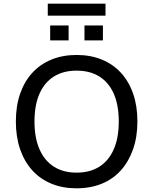

<svg xmlns="http://www.w3.org/2000/svg" viewBox="-20 -1012 831 1041"><path d="M395 9Q320 9 259 -16Q198 -41 155 -88.5Q112 -136 89 -203Q66 -270 66 -353Q66 -437 89 -503.5Q112 -570 155 -617Q198 -664 259 -689Q320 -714 395 -714Q471 -714 532 -689Q593 -664 636 -617Q679 -570 702 -503.5Q725 -437 725 -354Q725 -270 701.5 -203Q678 -136 635.5 -88.5Q593 -41 532 -16Q471 9 395 9ZM395 -76Q468 -76 519 -108.5Q570 -141 597 -203Q624 -265 624 -353Q624 -442 597 -503.5Q570 -565 519 -597Q468 -629 395 -629Q323 -629 272 -597Q221 -565 194 -503.5Q167 -442 167 -353Q167 -265 194 -203Q221 -141 272 -108.5Q323 -76 395 -76ZM239 -927V-992H552V-927ZM252 -793V-874H352V-793ZM438 -793V-874H538V-793Z"/></svg>

Font: Nunito Sans 10pt Medium
Style: Regular
Weight: 500
Designer: Vernon Adams
Foundry: Vernon Adams
Version: Version 3.101;gftools[0.9.27]